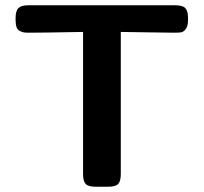

<svg xmlns="http://www.w3.org/2000/svg" viewBox="-20 -708 773 728"><path d="M39.1 -631.8V-640.1Q39.1 -667 50 -677.5Q61 -688 87.9 -688H644Q672.9 -688 682.9 -677Q692.9 -666 692.9 -640.1V-631.8Q692.9 -608.9 684.3 -597.9Q675.8 -586.9 667 -585.4Q658.2 -584 640.1 -584Q618.2 -584 539.1 -585.4Q460 -586.9 438 -586.9V-47.9Q438 -21 428 -10.5Q418 0 390.1 0H342.8Q314.9 0 304.9 -10.5Q294.9 -21 294.9 -47.9V-586.9Q135.7 -584 91.8 -584Q77.6 -584 71.3 -585Q64.9 -585.9 55.9 -590.1Q46.9 -594.2 43 -604.5Q39.1 -614.7 39.1 -631.8Z"/></svg>

Font: CMU Sans Serif
Style: Bold
Weight: 700
Version: Version 0.7.0